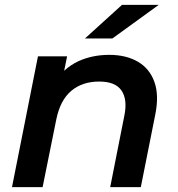

<svg xmlns="http://www.w3.org/2000/svg" viewBox="-20 -764 725 784"><path d="M426 -540Q495 -540 543 -512Q591 -484 610.5 -429.5Q630 -375 614 -296L555 0H430L488 -293Q501 -358 476 -394.5Q451 -431 385 -431Q316 -431 271 -393Q226 -355 210 -277L154 0H29L135 -534H254L242 -475Q268 -499 300 -514Q357 -540 426 -540ZM327 -607 478 -744H628L439 -607Z"/></svg>

Font: Montserrat Thin SemiBold
Style: Italic
Weight: 600
Italic angle: -11.3°
Version: Version 9.000